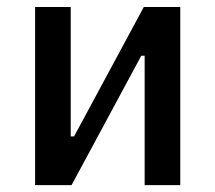

<svg xmlns="http://www.w3.org/2000/svg" viewBox="-20 -538 626 558"><path d="M150.4 0V-141.6H195.3L397.9 -517.6H432.1V-376H390.6L188 0ZM82 0V-517.6H185.5V0ZM400.4 0V-517.6H503.9V0Z"/></svg>

Font: Cascadia Mono PL
Style: Regular
Weight: 400
Monospace: yes
Designer: Aaron Bell
Foundry: Saja Typeworks
Version: Version 2102.003